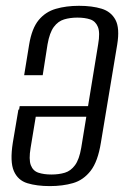

<svg xmlns="http://www.w3.org/2000/svg" viewBox="-20 -619 438 651"><path d="M149 12Q105 12 72.8 2.2Q40.7 -7.6 27 -39Q13.2 -70.5 23.5 -135.5L42.4 -247.3H105.2L83.8 -117.8Q77.1 -78.3 84.5 -58.9Q91.9 -39.4 110.4 -33.4Q128.8 -27.3 154.2 -27.3Q179.8 -27.3 199.9 -33.4Q219.9 -39.4 234.3 -58.9Q248.7 -78.3 255.4 -117.8L312.8 -468.7Q319.8 -508.5 311.9 -527.8Q304 -547.1 286 -553.2Q268 -559.3 242.4 -559.3Q217.7 -559.3 197.4 -553.2Q177 -547.1 162.6 -527.8Q148.2 -508.5 141.2 -468.7L124.8 -364H61.9L78.8 -467.8Q87.9 -522.8 111.1 -550.9Q134.3 -579 169.4 -589.1Q204.5 -599.3 247.8 -599.3Q292.2 -599.3 324.4 -589.5Q356.6 -579.7 371.6 -551.6Q386.5 -523.5 377.4 -467.8L322.1 -135.3Q311.8 -71.2 287.3 -39.8Q262.7 -8.3 227.7 1.8Q192.6 12 149 12ZM40.9 -223.1 46.7 -259.1H291.4L285.7 -223.1Z"/></svg>

Font: Alumni Sans Thin
Style: Italic
Weight: 100
Italic angle: -8°
Designer: Robert E. Leuschke
Foundry: Robert E. Leuschke
Version: Version 1.016